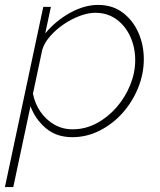

<svg xmlns="http://www.w3.org/2000/svg" viewBox="-50 -548 652 781"><path d="M126 -520H157L134 -412Q176 -463 234.5 -495.5Q293 -528 349 -528Q408 -528 449.5 -496.5Q491 -465 513 -415Q535 -365 535 -307Q535 -248 512 -191Q489 -134 449 -89Q409 -44 356 -17Q303 10 244 10Q179 10 136 -27Q93 -64 74 -116L4 213H-30ZM245 -22Q297 -22 343 -46.5Q389 -71 424.5 -112Q460 -153 480 -203Q500 -253 500 -303Q500 -355 480 -399Q460 -443 423.5 -469.5Q387 -496 337 -496Q310 -496 276.5 -484Q243 -472 211 -450.5Q179 -429 155 -402Q131 -375 122 -346L84 -167Q92 -126 114.5 -93.5Q137 -61 170.5 -41.5Q204 -22 245 -22Z"/></svg>

Font: Raleway Thin ExtraLight
Style: Italic
Weight: 250
Italic angle: -12°
Version: Version 4.026